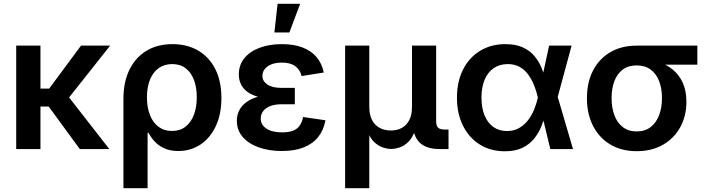

<svg xmlns="http://www.w3.org/2000/svg" viewBox="-20 -777 3675 1001"><path d="M190.9 -539.1V0H64.5V-539.1ZM554.2 -539.1 302.7 -221.7H156.2L154.8 -314.9H236.3L402.3 -539.1ZM396 0 230.5 -226.1 319.3 -295.9 549.8 0Z M623.5 204.1V-262.7Q623.5 -349.6 654.8 -413.3Q686 -477.1 743.2 -512Q800.3 -546.9 878.9 -546.9Q956.1 -546.9 1013.4 -513.2Q1070.8 -479.5 1102.5 -416.7Q1134.3 -354 1134.3 -266.1Q1134.3 -181.6 1105.2 -119.6Q1076.2 -57.6 1025.4 -23.7Q974.6 10.3 909.7 10.3Q865.7 10.3 835 -4.4Q804.2 -19 784.9 -40.8Q765.6 -62.5 754.4 -84.5H749.5V204.1ZM876.5 -94.2Q918.5 -94.2 947.3 -116.7Q976.1 -139.2 991 -178.7Q1005.9 -218.3 1005.9 -270Q1005.9 -320.3 991.5 -359.4Q977.1 -398.4 948.5 -420.7Q919.9 -442.9 877.4 -442.9Q836.4 -442.9 806.9 -421.4Q777.3 -399.9 761.7 -361.1Q746.1 -322.3 746.1 -270Q746.1 -217.8 761.5 -178Q776.9 -138.2 806.2 -116.2Q835.4 -94.2 876.5 -94.2Z M1449.2 10.3Q1382.8 10.3 1329.6 -8.5Q1276.4 -27.3 1245.6 -62.7Q1214.8 -98.1 1214.8 -147.5Q1214.8 -176.8 1227.3 -201.7Q1239.7 -226.6 1265.9 -245.4Q1292 -264.2 1332.3 -274.7Q1372.6 -285.2 1428.7 -285.2H1517.1V-233.4H1447.3Q1413.6 -233.4 1389.4 -224.1Q1365.2 -214.8 1352.3 -198Q1339.4 -181.2 1339.4 -158.7Q1339.4 -126.5 1368.7 -106.7Q1397.9 -86.9 1451.2 -86.9Q1485.8 -86.9 1508.1 -95.7Q1530.3 -104.5 1542.7 -122.6Q1555.2 -140.6 1560.1 -167L1676.8 -149.9Q1667.5 -99.1 1639.2 -63.2Q1610.8 -27.3 1563.5 -8.5Q1516.1 10.3 1449.2 10.3ZM1430.2 -260.3Q1375.5 -260.3 1336.4 -269.5Q1297.4 -278.8 1272.7 -296.1Q1248 -313.5 1236.6 -336.9Q1225.1 -360.4 1225.1 -388.7Q1225.1 -438.5 1254.2 -473.9Q1283.2 -509.3 1334 -528.1Q1384.8 -546.9 1449.7 -546.9Q1511.2 -546.9 1556.6 -529.8Q1602.1 -512.7 1630.1 -479.7Q1658.2 -446.8 1668 -398.9L1552.2 -380.4Q1544.9 -413.1 1519.5 -431.9Q1494.1 -450.7 1449.7 -450.7Q1402.8 -450.7 1375.5 -431.2Q1348.1 -411.6 1348.1 -381.3Q1348.1 -354 1373.8 -336.4Q1399.4 -318.8 1448.7 -318.8H1517.1V-260.3ZM1410.6 -607.9 1427.2 -757.3H1544.9L1488.8 -607.9Z M1779.3 204.1V-539.1H1905.3V-220.2Q1905.3 -178.2 1919.9 -150.6Q1934.6 -123 1960.2 -109.9Q1985.8 -96.7 2017.6 -96.7Q2050.3 -96.7 2075 -110.1Q2099.6 -123.5 2113.8 -150.9Q2127.9 -178.2 2127.9 -220.2V-539.1H2253.9V-143.6Q2253.9 -121.1 2264.2 -111.3Q2274.4 -101.6 2298.8 -101.6H2318.4V0H2271.5Q2201.7 0 2167.2 -34.4Q2132.8 -68.8 2132.8 -133.8V-183.1H2155.8Q2155.8 -128.9 2142.6 -93.3Q2129.4 -57.6 2108.9 -37.4Q2088.4 -17.1 2064.7 -8.8Q2041 -0.5 2020 -0.5Q1998.5 -0.5 1974.6 -8.8Q1950.7 -17.1 1929.9 -37.4Q1909.2 -57.6 1896 -93.3Q1882.8 -128.9 1882.8 -183.1H1905.3V204.1Z M2612.3 11.7Q2537.6 11.7 2481.2 -23.7Q2424.8 -59.1 2393.6 -122.1Q2362.3 -185.1 2362.3 -267.6Q2362.3 -351.1 2393.8 -413.8Q2425.3 -476.6 2482.4 -511.7Q2539.6 -546.9 2614.7 -546.9Q2668.5 -546.9 2705.6 -530Q2742.7 -513.2 2766.1 -485.1Q2789.6 -457 2803.5 -423.3Q2817.4 -389.6 2824.7 -356.4H2863.8L2887.2 -273.4L2967.3 0H2849.1L2783.7 -271Q2776.4 -302.7 2764.2 -333Q2752 -363.3 2733.9 -388.2Q2715.8 -413.1 2689.5 -428Q2663.1 -442.9 2627.4 -442.9Q2585 -442.9 2554.2 -421.9Q2523.4 -400.9 2506.8 -361.8Q2490.2 -322.8 2490.2 -268.1Q2490.2 -214.4 2506.3 -175.3Q2522.5 -136.2 2552.2 -115Q2582 -93.8 2623.5 -93.8Q2659.2 -93.8 2686.3 -109.4Q2713.4 -125 2732.9 -150.4Q2752.4 -175.8 2764.9 -206.5Q2777.3 -237.3 2784.2 -268.1L2842.8 -539.1H2960L2886.7 -268.1L2863.3 -187H2825.2Q2816.9 -153.8 2802.7 -118.9Q2788.6 -84 2764.9 -54.4Q2741.2 -24.9 2704.1 -6.6Q2667 11.7 2612.3 11.7Z M3299.3 11.2Q3220.7 11.2 3162.4 -23.4Q3104 -58.1 3072 -120.4Q3040 -182.6 3040 -265.1Q3040 -348.1 3072 -409.7Q3104 -471.2 3162.4 -505.1Q3220.7 -539.1 3299.3 -539.1H3615.7V-439.9H3384.3L3299.3 -436Q3255.9 -436 3226.8 -414.3Q3197.8 -392.6 3183.1 -354.2Q3168.5 -315.9 3168.5 -265.1Q3168.5 -215.8 3183.1 -176.3Q3197.8 -136.7 3227.1 -114.3Q3256.3 -91.8 3299.3 -91.8Q3342.8 -91.8 3372.1 -114.5Q3401.4 -137.2 3416.3 -176.5Q3431.2 -215.8 3431.2 -265.1Q3431.2 -315.9 3416.3 -354.2Q3401.4 -392.6 3372.1 -414.3Q3342.8 -436 3299.3 -436V-471.2Q3356 -471.2 3403.6 -457.3Q3451.2 -443.4 3485.8 -415.5Q3520.5 -387.7 3539.6 -345.5Q3558.6 -303.2 3558.6 -246.6Q3558.6 -172.9 3526.9 -114.5Q3495.1 -56.2 3436.8 -22.5Q3378.4 11.2 3299.3 11.2Z"/></svg>

Font: Inter 18pt SemiBold
Style: Regular
Weight: 600
Designer: Rasmus Andersson
Foundry: rsms
Version: Version 4.001;git-66647c0bb